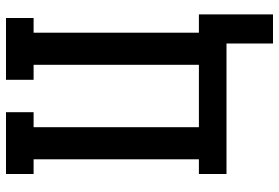

<svg xmlns="http://www.w3.org/2000/svg" viewBox="-165 -610 930 640"><g transform="rotate(-90 300.0 -290.0)"><path d="M475 155V0H40V-92H89V-643H40V-735H246V-643H196V-92H404V-643H354V-735H560V-643H511V-92H572V155Z"/></g></svg>

Font: Iosevka Slab Semibold Extended
Style: Regular
Weight: 600
Width: 7
Monospace: yes
Designer: Belleve Invis
Foundry: Belleve Invis
Version: Version 11.1.0; ttfautohint (v1.8.3)